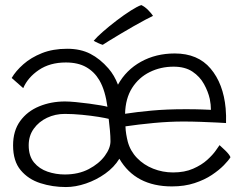

<svg xmlns="http://www.w3.org/2000/svg" viewBox="-20 -745 928 756"><path d="M239.5 -8.5Q186.5 -8.5 139 -23.8Q91.5 -39 61.5 -74.8Q31.5 -110.5 31.5 -172.5Q31.5 -230 59.5 -268.5Q87.5 -307 134.2 -326.2Q181 -345.5 236 -345.5Q253 -345.5 278.8 -343Q304.5 -340.5 331 -337Q357.5 -333.5 377.2 -330Q397 -326.5 403 -324.5Q399 -355 391.2 -381.5Q383.5 -408 371 -429.5Q351.5 -462.5 319.2 -480.8Q287 -499 239.5 -499Q176.5 -499 133 -469.5Q89.5 -440 71.5 -398L26 -438Q42 -465.5 72 -492Q102 -518.5 145.2 -535.8Q188.5 -553 244.5 -553Q297 -553 335.5 -533.2Q374 -513.5 407 -475.5Q430.5 -448.5 444.5 -411.5Q476.5 -469.5 535.2 -502Q594 -534.5 668 -534.5Q759 -534.5 809.2 -475Q859.5 -415.5 868.5 -318.5Q871 -289.5 870 -260.5Q862.5 -261 834.8 -262.5Q807 -264 770.8 -265.2Q734.5 -266.5 702 -266.5Q647 -266.5 585.8 -260.8Q524.5 -255 474 -247.5Q474.5 -231.5 477 -216.5Q479.5 -201.5 483 -187.5Q493 -150.5 519.5 -123Q546 -95.5 583.2 -80.8Q620.5 -66 661.5 -66Q707 -66 740.5 -80.8Q774 -95.5 796 -115.5Q818 -135.5 829.8 -152.5Q841.5 -169.5 844.5 -173.5Q851 -168 867 -152.5Q883 -137 887.5 -126Q880 -113.5 861.5 -94.5Q843 -75.5 814.2 -56.2Q785.5 -37 746 -24Q706.5 -11 657 -11Q513.5 -11 450 -120Q429.5 -86.5 394.5 -61.5Q359.5 -36.5 318.5 -22.5Q277.5 -8.5 239.5 -8.5ZM472.5 -297Q517.5 -304 576.8 -309.5Q636 -315 711 -315Q749.5 -315 774.8 -314Q800 -313 810.5 -312.5Q810.5 -333 806 -355.5Q799.5 -384.5 783.2 -414Q767 -443.5 737.8 -463Q708.5 -482.5 663.5 -482.5Q612.5 -482.5 569.5 -461.2Q526.5 -440 500.2 -398.8Q474 -357.5 472.5 -297ZM235 -58Q289 -58 329.5 -79.2Q370 -100.5 392.5 -131Q415 -161.5 415 -189Q415 -207 412.8 -232.2Q410.5 -257.5 408 -277Q397 -280 368 -284.8Q339 -289.5 303 -293Q267 -296.5 235 -296.5Q197.5 -296.5 165.2 -281.2Q133 -266 113 -238.2Q93 -210.5 93 -173Q93 -130.5 114 -105.2Q135 -80 167.5 -69Q200 -58 235 -58ZM536.5 -725Q550.5 -718.5 563.5 -705.2Q576.5 -692 582.5 -682.5Q573.5 -678.5 552.8 -667.5Q532 -656.5 506.2 -641.8Q480.5 -627 455.2 -612Q430 -597 410.8 -585.2Q391.5 -573.5 384.5 -568.5Q378.5 -570 366.2 -575.5Q354 -581 349 -584.5Q360.5 -598.5 385 -620Q409.5 -641.5 439 -664Q468.5 -686.5 495.2 -703.5Q522 -720.5 536.5 -725Z"/></svg>

Font: Grandstander ExtraLight
Style: Regular
Weight: 200
Designer: Tyler Finck
Foundry: Etcetera Type Co
Version: Version 1.200; ttfautohint (v1.8.3)